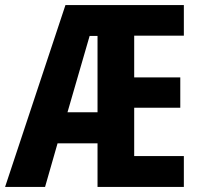

<svg xmlns="http://www.w3.org/2000/svg" viewBox="-23 -734 795 754"><path d="M699 0H360V-171H203L154 0H-3L234 -714H699V-594H504V-430H685V-311H504V-121H699ZM242 -293H360V-593H329Z"/></svg>

Font: Noto Sans Display Condensed
Style: Bold
Weight: 700
Width: 3
Designer: Monotype Design Team
Foundry: Monotype Imaging Inc.
Version: Version 2.003